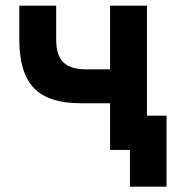

<svg xmlns="http://www.w3.org/2000/svg" viewBox="-20 -538 626 689"><path d="M446.3 131.8V-123H577.6V131.8ZM268.6 -167.5Q154.3 -167.5 101.8 -221.9Q49.3 -276.4 49.3 -395.5V-517.6H181.6V-395.5Q181.6 -339.8 207.3 -314.5Q232.9 -289.1 289.1 -289.1H403.3V-167.5ZM375 0V-517.6H507.3V0Z"/></svg>

Font: Cascadia Mono
Style: Regular
Weight: 400
Monospace: yes
Designer: Aaron Bell
Foundry: Saja Typeworks
Version: Version 2102.003